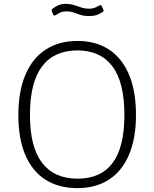

<svg xmlns="http://www.w3.org/2000/svg" viewBox="-20 -964 799 994"><path d="M380 10Q285 10 216.5 -33Q148 -76 111.5 -160.5Q75 -245 75 -367Q75 -492 112 -578Q149 -664 217.5 -708Q286 -752 381 -752Q476 -752 543.5 -708Q611 -664 647.5 -578.5Q684 -493 684 -369Q684 -247 647.5 -162Q611 -77 543 -33.5Q475 10 380 10ZM382 -39Q502 -39 563 -120.5Q624 -202 624 -369Q624 -538 562 -620.5Q500 -703 381 -703Q260 -703 197.5 -620Q135 -537 135 -369Q135 -203 198 -121Q261 -39 382 -39ZM510 -901Q500 -894 484 -887.5Q468 -881 441 -881Q415 -881 396.5 -887Q378 -893 362 -899Q346 -905 324 -905Q302 -905 290 -898Q278 -891 267 -885Q263 -883 260.5 -883.5Q258 -884 255 -889L248 -908Q247 -912 247.5 -914Q248 -916 250 -917Q265 -929 281 -936.5Q297 -944 320 -944Q343 -944 362 -938Q381 -932 400.5 -925.5Q420 -919 442 -919Q459 -919 470 -923.5Q481 -928 494 -935Q499 -938 502 -937.5Q505 -937 507 -932L516 -911Q518 -906 510 -901Z"/></svg>

Font: Libre Franklin Thin ExtraLight
Style: Regular
Weight: 250
Version: Version 3.000